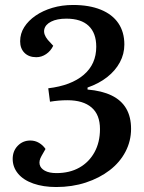

<svg xmlns="http://www.w3.org/2000/svg" viewBox="-20 -738 580 772"><path d="M480 -559Q480 -521 462 -487.5Q444 -454 411 -428Q378 -402 332 -386V-378Q390 -373 429 -354Q468 -335 487.5 -301.5Q507 -268 507 -220Q507 -171 484.5 -128Q462 -85 421 -53.5Q380 -22 325 -4Q270 14 206 14Q154 14 114 0Q74 -14 52.5 -40Q31 -66 31 -99Q31 -131 51.5 -152Q72 -173 102 -173Q121 -173 137 -163.5Q153 -154 163 -139L147 -111Q136 -92 139.5 -76.5Q143 -61 160.5 -51.5Q178 -42 207 -42Q260 -42 299 -64Q338 -86 360 -126Q382 -166 382 -219Q382 -277 348 -306Q314 -335 251 -335Q233 -335 216 -333.5Q199 -332 181 -329L174 -383Q266 -394 316.5 -437Q367 -480 367 -550Q367 -605 336.5 -634Q306 -663 247 -663Q209 -663 185.5 -651Q162 -639 158 -619.5Q154 -600 172 -578L194 -554Q184 -533 165.5 -520.5Q147 -508 126 -508Q96 -508 78.5 -525.5Q61 -543 61 -572Q61 -603 77.5 -629Q94 -655 123 -675Q152 -695 190.5 -706.5Q229 -718 274 -718Q339 -718 385.5 -699Q432 -680 456 -644.5Q480 -609 480 -559Z"/></svg>

Font: Literata 18pt Medium
Style: Italic
Weight: 500
Italic angle: -2°
Designer: Latin by Veronika Burian and Jose Scaglione. Greek by Irene Vlachou. Cyrillic by Vera Evstafieva
Foundry: TypeTogether
Version: Version 3.103;gftools[0.9.29]